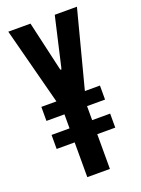

<svg xmlns="http://www.w3.org/2000/svg" viewBox="-141 -799 633 862"><g transform="rotate(-20 176.0 -367.5)"><path d="M36 -233H122V-300H36V-367H108L12 -735H118L172 -500L175 -493H177L180 -500L234 -735H340L244 -367H316V-300H230V-233H316V-166H230V0H122V-166H36Z"/></g></svg>

Font: League Gothic
Style: Regular
Weight: 400
Designer: The League of Moveable Type
Version: Version 1.560;PS 001.560;hotconv 1.0.56;makeotf.lib2.0.21325